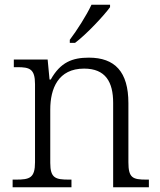

<svg xmlns="http://www.w3.org/2000/svg" viewBox="-20 -786 672 806"><path d="M273 -619V-606H295C343 -642 417 -721 442 -756V-766H364C343 -721 302 -657 273 -619ZM33 0H280V-32H270C213 -32 191 -38 191 -102V-326C191 -414 224 -498 333 -498C423 -498 455 -442 455 -354V0H605V-32H595C537 -32 519 -39 519 -105V-353C519 -485 462 -544 353 -544C284 -544 234 -525 193 -452H188L180 -536H38V-504H53C104 -504 127 -497 127 -433V-105C127 -39 105 -32 47 -32H33Z"/></svg>

Font: Noto Serif Lao Light
Style: Regular
Weight: 300
Designer: Monotype Design Team
Foundry: Monotype Imaging Inc.
Version: Version 2.003